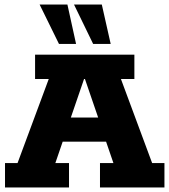

<svg xmlns="http://www.w3.org/2000/svg" viewBox="-20 -823 744 843"><path d="M2 0V-107H57L194 -476H134V-583H570V-476H511L648 -107H702V0H419V-107H478L431 -244L482 -201H221L270 -244L223 -107H283V0ZM277 -266 250 -307H451L425 -266L353 -476H349ZM389 -630 305 -803H427L466 -630ZM239 -630 154 -803H276L314 -630Z"/></svg>

Font: Rokkitt SemiBold ExtraBold
Style: Regular
Weight: 800
Version: Version 3.103